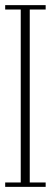

<svg xmlns="http://www.w3.org/2000/svg" viewBox="-29 -728 198 748"><path d="M148.9 0H-8.8V-17.1H51.8V-690.9H-8.8V-708H148.9V-690.9H86.9V-17.1H148.9Z"/></svg>

Font: FoglihtenFr01
Style: Regular
Weight: 500
Version: Version 0.68